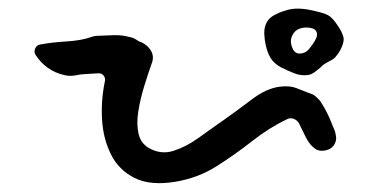

<svg xmlns="http://www.w3.org/2000/svg" viewBox="-20 -513 865 445"><path d="M776 -427Q778 -418 772.5 -405Q767 -392 760 -384Q755 -377 747 -373Q739 -369 731 -364Q728 -362 722 -356Q715 -350 708 -345Q701 -340 693 -339Q677 -337 661 -343.5Q645 -350 631 -357Q615 -366 607.5 -378Q600 -390 596 -408Q593 -421 592.5 -435Q592 -449 598 -461Q604 -472 616.5 -478.5Q629 -485 640 -488Q654 -493 669 -493Q684 -493 698 -490Q709 -488 725.5 -483.5Q742 -479 749 -471Q757 -463 765 -450.5Q773 -438 776 -427ZM714 -438Q713 -441 710 -444Q707 -447 701 -448Q688 -451 675.5 -447Q663 -443 657 -430Q651 -417 658 -401Q665 -385 682 -390Q690 -392 695.5 -398.5Q701 -405 705 -411Q710 -418 713 -425Q716 -432 714 -438ZM758 -201Q761 -190 756 -180Q751 -170 740 -166Q722 -160 710 -168.5Q698 -177 689.5 -193.5Q681 -210 674 -225Q670 -234 661 -237.5Q652 -241 644 -236Q604 -217 564.5 -186Q525 -155 482.5 -128Q440 -101 388 -92Q329 -82 292 -100.5Q255 -119 237 -155.5Q219 -192 216.5 -236.5Q214 -281 223 -324Q225 -332 220 -338Q215 -344 207 -343Q194 -342 180 -341.5Q166 -341 153 -338Q140 -336 129 -339Q107 -344 90.5 -356Q74 -368 63 -385Q58 -392 61.5 -400.5Q65 -409 74 -410Q101 -415 134.5 -417Q168 -419 191 -427Q199 -430 207 -430Q227 -431 245 -431.5Q263 -432 281 -427Q289 -426 299 -419Q301 -417 308 -415Q322 -408 329 -397Q338 -383 332 -367Q323 -342 314 -312.5Q305 -283 300.5 -254.5Q296 -226 301 -203.5Q306 -181 325 -170Q353 -154 382.5 -163.5Q412 -173 441 -194Q470 -215 496 -233Q530 -257 563.5 -282.5Q597 -308 628 -312Q651 -315 666.5 -309Q682 -303 697 -297Q705 -295 711 -290Q717 -285 722 -279Q739 -254 752 -219Q757 -209 758 -201Z"/></svg>

Font: Slackside One
Style: Regular
Weight: 400
Version: Version 1.000